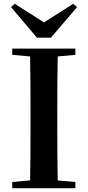

<svg xmlns="http://www.w3.org/2000/svg" viewBox="-20 -999 466 1019"><path d="M58 -979 250 -857H177L369 -979L389 -961L250 -799H176L39 -961ZM45 0V-33L198 -47H226L380 -33V0ZM139 0Q141 -85 141.5 -171.5Q142 -258 142 -346V-394Q142 -481 141.5 -567.5Q141 -654 139 -741H287Q285 -656 284.5 -568.5Q284 -481 284 -394V-347Q284 -260 284.5 -173.5Q285 -87 287 0ZM45 -708V-741H380V-708L226 -694H198Z"/></svg>

Font: Noto Serif TC
Style: Bold
Weight: 700
Designer: Ryoko NISHIZUKA 西塚涼子 (kana & ideographs); Frank Grießhammer (Latin, Greek & Cyrillic); Wenlong ZHANG 张文龙 (bopomofo); San
Foundry: Adobe
Version: Version 2.002-H1;hotconv 1.1.0;makeotfexe 2.6.0